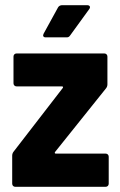

<svg xmlns="http://www.w3.org/2000/svg" viewBox="-20 -720 464 740"><path d="M156 -576H236C242 -576 246 -577 250 -583L324 -685C330 -693 326 -700 316 -700H219C213 -700 207 -697 204 -692L148 -590C144 -582 147 -576 156 -576ZM39 0H387C394 0 399 -5 399 -12V-116C399 -123 394 -128 387 -128H195C191 -128 190 -131 192 -134L389 -380C392 -384 394 -389 394 -395V-502C394 -509 389 -514 382 -514H44C37 -514 32 -509 32 -502V-399C32 -392 37 -387 44 -387H219C223 -387 224 -384 222 -381L32 -135C29 -131 27 -126 27 -120V-12C27 -5 32 0 39 0Z"/></svg>

Font: Barlow Semi Condensed
Style: Bold
Weight: 700
Width: 4
Designer: Jeremy Tribby
Foundry: Tribby Type
Version: Version 1.422;hotconv 1.0.109;makeotfexe 2.5.65596